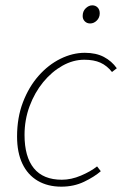

<svg xmlns="http://www.w3.org/2000/svg" viewBox="-20 -688 468 720"><path d="M210 12Q159 12 121.5 -10Q84 -32 64 -74Q44 -116 44 -176Q44 -247 66 -304.5Q88 -362 124.5 -403.5Q161 -445 206.5 -467.5Q252 -490 298 -490Q340 -490 369.5 -474.5Q399 -459 418 -432L400 -418Q381 -442 356.5 -453Q332 -464 296 -464Q254 -464 214 -441.5Q174 -419 142 -380Q110 -341 91 -290Q72 -239 72 -182Q72 -100 107 -57Q142 -14 212 -14Q247 -14 283.5 -29.5Q320 -45 344 -64L358 -46Q334 -25 295.5 -6.5Q257 12 210 12ZM318 -600Q306 -600 298 -608Q290 -616 290 -628Q290 -646 301.5 -657Q313 -668 326 -668Q338 -668 346 -660Q354 -652 354 -638Q354 -622 343 -611Q332 -600 318 -600Z"/></svg>

Font: Source Sans Variable
Style: Italic
Weight: 200
Italic angle: -11°
Designer: Paul D. Hunt
Foundry: Adobe Systems Incorporated
Version: Version 3.006;hotconv 1.0.111;makeotfexe 2.5.65597